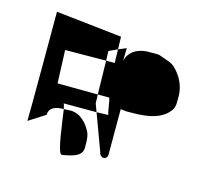

<svg xmlns="http://www.w3.org/2000/svg" viewBox="-68 -655 621 562"><g transform="rotate(15 242.5 -374.5)"><path d="M38 -244H39ZM39 -244 89 -276C89 -298 108 -305 133 -305C131 -315 129 -321 128 -321H228L219 -345L218 -372L96 -373L92 -473L216 -474L215 -503L241 -515L240 -553L40 -575C40 -575 40 -255 39 -244ZM133 -305C139 -267 149 -172 162 -174C193 -179 222 -186 222 -211V-228C222 -237 220 -251 217 -257C207 -278 186 -306 153 -306C145 -306 138 -305 133 -305ZM216 -474 218 -372H252C256 -372 260 -322 264 -322L228 -321L269 -210C269 -204 276 -197 282 -197C289 -197 294 -203 294 -210V-348C303 -347 308 -346 310 -346H328C380 -346 422 -355 443 -388C446 -393 448 -401 448 -411V-428C448 -452 439 -475 426 -492C410 -513 402 -517 380 -524L366 -529C362 -531 357 -531 353 -531H329C296 -531 270 -514 264 -486L265 -525L241 -515L242 -474Z"/></g></svg>

Font: FailCity
Style: Regular
Weight: 400
Version: Version 1